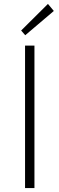

<svg xmlns="http://www.w3.org/2000/svg" viewBox="-20 -961 304 981"><path d="M108 0V-728H156V0ZM109 -781 88 -805 225 -941 255 -905Z"/></svg>

Font: Noto Sans JP Thin ExtraLight
Style: Regular
Weight: 250
Version: Version 2.004-H2;hotconv 1.0.118;makeotfexe 2.5.65603